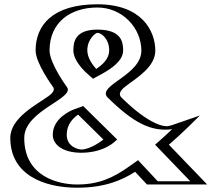

<svg xmlns="http://www.w3.org/2000/svg" viewBox="-20 -860 1012 895"><path d="M483 -210 352 -339C352 -339 266 -308 266 -232C266 -184 315 -163 359 -163C427 -163 483 -210 483 -210ZM434 -707C383 -707 362 -669 362 -625C362 -577 422 -524 422 -524C464 -547 514 -581 514 -625C514 -669 495 -707 434 -707ZM517 -413C734 -198 790 -288 863 -298C863 -298 838 -265 746 -185L924 0H687L616 -76C544 -25 467 15 340 15C218 15 53 -34 53 -217C53 -354 282 -414 253 -451C253 -451 171 -560 171 -625C171 -753 263 -840 434 -840C599 -840 678.2 -728 679 -625C680 -503.6 487.8 -451.5 517 -413ZM505.3 -209.1 355.8 -356.3 346.9 -353.1C346.3 -352.9 251 -319.8 251 -232C251 -170.8 312.7 -148 359 -148C433.9 -148 491.2 -197.3 493.4 -199.1ZM434 -722C504.5 -722 529 -673.9 529 -625C529 -569.6 470.4 -533.4 429.2 -510.8L419.9 -505.8L412.8 -512.1C411.7 -513.1 347 -566.6 347 -625C347 -673.5 372.5 -722 434 -722ZM505.7 -403.1C485 -430.4 515.1 -453.4 534.4 -467.9C584.9 -506.1 664.6 -553.3 664 -624.9C663.2 -720.1 591 -825 434 -825C268.5 -825 186 -743.5 186 -625C186 -568.7 264.9 -460.1 264.9 -460.1C283 -437.1 256.5 -416.1 241.8 -405.2C184.6 -363.1 68 -307 68 -217C68 -46.9 219.9 0 340 0C463.6 0 536.5 -38.1 607.3 -88.2L618 -95.8L693.5 -15H888.8L724.3 -186L736.2 -196.3C771 -226.6 796 -249.9 813.7 -267.4C753 -246.4 671.2 -239.1 505.7 -403.1ZM505.3 -209.1 493.4 -199.1C491.2 -197.3 433.9 -148 359 -148C312.7 -148 251 -170.8 251 -232C251 -319.8 346.3 -352.9 346.9 -353.1L355.8 -356.3ZM434 -722C372.5 -722 347 -673.5 347 -625C347 -566.6 411.7 -513.1 412.8 -512.1L419.9 -505.8L429.2 -510.8C470.4 -533.4 529 -569.6 529 -625C529 -673.9 504.5 -722 434 -722ZM813.7 -267.4C796 -249.9 771 -226.6 736.2 -196.3L724.3 -186L888.8 -15H693.5L618 -95.8L607.3 -88.2C536.5 -38.1 463.6 0 340 0C219.9 0 68 -46.9 68 -217C68 -307 184.6 -363.1 241.8 -405.2C256.5 -416.1 283 -437.1 264.9 -460.1C264.9 -460.1 186 -568.7 186 -625C186 -743.5 268.5 -825 434 -825C591 -825 663.2 -720.1 664 -624.9C664.6 -553.3 584.9 -506.1 534.4 -467.9C515.1 -453.4 485 -430.4 505.7 -403.1C671.2 -239.1 753 -246.4 813.7 -267.4ZM483 -210C476.2 -204.4 423.8 -163 359 -163C315 -163 266 -184 266 -232C266 -307.7 350.7 -338.5 352 -339ZM434 -707C494.8 -707 514 -668.7 514 -625C514 -580.7 464.2 -547.1 422 -524C415.9 -529.2 362 -578.5 362 -625C362 -668.9 383.2 -707 434 -707ZM517 -413C507.4 -425.7 521 -439 543.4 -456C591.2 -492 679.7 -542.2 679 -625C678.2 -728 599 -840 434 -840C263.1 -840 171 -752.9 171 -625C171 -559.4 252.6 -451.6 252.9 -451.1C260.6 -441.3 251.8 -431.2 232.9 -417.3C180 -378.3 53 -319.3 53 -217C53 -34 218 15 340 15C466.9 15 544 -25 616 -76L687 0H924L746 -185C781 -215.5 806.2 -239 824.3 -256.7L871.7 -303.3L808.8 -281.6C754.2 -262.7 680.8 -250.7 517 -413ZM526.3 -209.5 367.8 -365.6 324.2 -349.8C317.7 -347.4 226 -312.3 226 -232C226 -182.7 276.9 -148 359 -148C468.3 -148 519.9 -204.2 519.9 -204.2ZM434 -722C329.2 -722 322 -663.2 322 -625C322 -572.6 384 -519.2 385.6 -517.8L413.7 -492.9L455 -515.5C498.9 -539.6 554 -576.6 554 -625C554 -663.7 546.4 -722 434 -722ZM782.4 -257.7C763.7 -239.5 734.8 -213.2 703 -185.5L867 -15H715.4L623.5 -113.4L580.6 -83C508.2 -31.7 440.4 0 340 0C254 0 93 -35.4 93 -217C93 -346.6 333 -400.6 291.4 -455.2C290.3 -456.6 211 -564.5 211 -625C211 -754.9 307.5 -825 434 -825C549 -825 638.2 -731.5 639 -625C639.9 -510 436.7 -464 479 -408.3C603.2 -285.3 685.6 -245.3 782.4 -257.7ZM462 -209.6C453.5 -202.5 400 -163 359 -163C350.7 -163 291 -172.2 291 -232C291 -279.9 320.7 -309.6 344 -325.8ZM434 -707C452.1 -707 489 -679.2 489 -625C489 -586.9 459.4 -559.2 428.5 -538.6C410.1 -559 387 -591.5 387 -625C387 -679.3 426.9 -707 434 -707ZM543.9 -407.7C528.5 -427.9 550.9 -446.6 570.2 -461.3C619.2 -498.2 704.6 -549.1 704 -624.9C703.3 -716.5 640.9 -840 434 -840C224.3 -840 146 -741.6 146 -625C146 -564.7 225.8 -456.9 226.4 -456C239.8 -439 220.5 -422.6 206.2 -412C152.2 -372.3 28 -311.9 28 -217C28 -45.5 184 15 340 15C467.7 15 547 -19.3 609.9 -59.1L665.1 0H945.7L767.2 -185.5C801.8 -215.5 833 -244.2 851.1 -262.1L911.8 -321.6L786.7 -278.4C776.7 -275 768 -272.8 761.9 -271.9C750.5 -270.3 682.5 -270.3 543.9 -407.7Z"/></svg>

Font: Hussar Outliner
Style: Regular
Weight: 700
Foundry: Cannot Into Space Fonts
Version: Version 0.92